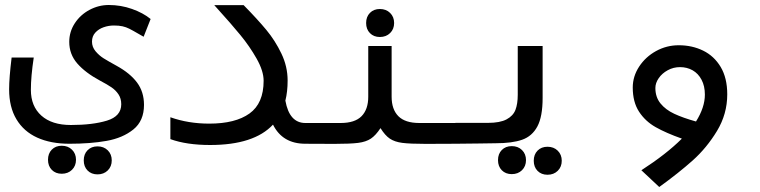

<svg xmlns="http://www.w3.org/2000/svg" viewBox="-20 -575 3040 768"><path d="M16.5 -217.5Q16.5 -263.5 26.5 -345H115Q103.5 -269 103.5 -215.5Q103.5 -150 145.5 -112.5Q187.5 -75 263.5 -75Q350.5 -75 407.8 -92.5Q465 -110 465 -158Q465 -181 454 -197.5Q443 -214 426.2 -225.5Q409.5 -237 380 -252.5Q321.5 -284 289.2 -321Q257 -358 257 -407.5Q257 -448 279.2 -482Q301.5 -516 338 -535.5Q374.5 -555 415 -555Q463.5 -555 508 -539.2Q552.5 -523.5 582.5 -499L554.5 -428L533.5 -440Q509.5 -454 497 -460.2Q484.5 -466.5 470.2 -469.8Q456 -473 435.5 -473Q414.5 -473 394.5 -466Q374.5 -459 361.2 -444.5Q348 -430 348 -408.5Q348 -387 362.2 -370Q376.5 -353 394 -342Q411.5 -331 447 -311.5Q500.5 -282 528.2 -244.8Q556 -207.5 556 -155.5Q556 -91.5 513.5 -57.2Q471 -23 406.5 -11.5Q342 0 258 0Q183 0 129 -24.5Q75 -49 45.8 -97.8Q16.5 -146.5 16.5 -217.5ZM172 64Q172 39 187.2 23.5Q202.5 8 227 8Q252 8 268 23.8Q284 39.5 284 64Q284 88.5 268 104.2Q252 120 227 120Q202.5 120 187.2 104.5Q172 89 172 64ZM315 66.5Q315 41.5 330.2 26Q345.5 10.5 370 10.5Q395 10.5 411 26.2Q427 42 427 66.5Q427 91 411 106.8Q395 122.5 370 122.5Q345.5 122.5 330.2 107Q315 91.5 315 66.5Z M661.5 -18.5V-106Q733.5 -80.5 817 -80.5Q921.5 -80.5 978 -121Q1034.5 -161.5 1034.5 -252Q1034.5 -291 1006.5 -340.5Q978.5 -390 941.2 -435.2Q904 -480.5 850 -540Q836.5 -555 837 -554.5H954.5Q1010 -498 1045.2 -455.5Q1080.5 -413 1105.5 -361Q1130.5 -309 1130.5 -253Q1130.5 -208.5 1121.5 -172.5Q1137.5 -83 1201.5 -83V0Q1110 0 1072 -76.5Q996 5 820.5 5Q726.5 5 661.5 -18.5Z M1453 -188V-391H1546.5V-188Q1546.5 -137.5 1573.5 -110.2Q1600.5 -83 1657.5 -83H1801.5V0L1683 0.5Q1620 0.5 1589.2 -3.5Q1558.5 -7.5 1539.2 -20.5Q1520 -33.5 1502 -62.5Q1483 -33.5 1463.5 -20.5Q1444 -7.5 1412.8 -3.5Q1381.5 0.5 1318 0.5L1198.5 0V-83H1342.5Q1399.5 -83 1426.2 -110.2Q1453 -137.5 1453 -188ZM1444.5 -483Q1444.5 -508 1459.8 -523.5Q1475 -539 1499.5 -539Q1524.5 -539 1540.5 -523.2Q1556.5 -507.5 1556.5 -483Q1556.5 -458.5 1540.5 -442.8Q1524.5 -427 1499.5 -427Q1475 -427 1459.8 -442.5Q1444.5 -458 1444.5 -483Z M1801.5 -83.5H1931.5Q1980 -83.5 2006.2 -97.5Q2032.5 -111.5 2041.8 -135.5Q2051 -159.5 2051 -196V-391H2150.5V-183.5Q2150.5 -108.5 2129.5 -69.2Q2108.5 -30 2068.5 -16Q2028.5 -2 1962.5 -2L1893.5 -1Q1828.5 0 1801.5 0ZM1972 65.5Q1972 40.5 1987.2 25Q2002.5 9.5 2027 9.5Q2052 9.5 2068 25.2Q2084 41 2084 65.5Q2084 90 2068 105.8Q2052 121.5 2027 121.5Q2002.5 121.5 1987.2 106Q1972 90.5 1972 65.5ZM2115 68Q2115 43 2130.2 27.5Q2145.5 12 2170 12Q2195 12 2211 27.8Q2227 43.5 2227 68Q2227 92.5 2211 108.2Q2195 124 2170 124Q2145.5 124 2130.2 108.5Q2115 93 2115 68Z M2695 -394Q2748.5 -394 2792.5 -372.5Q2836.5 -351 2862.8 -307Q2889 -263 2889 -197.5Q2889 -119 2848 -51.2Q2807 16.5 2750.8 66.8Q2694.5 117 2617 173L2545.5 106Q2646 41 2707.5 -20.5Q2644 -43 2602.5 -66.5Q2561 -90 2536 -128.5Q2511 -167 2511 -225Q2511 -269.5 2536.5 -308.5Q2562 -347.5 2604.2 -370.8Q2646.5 -394 2695 -394ZM2764 -89Q2799.5 -145.5 2799.5 -196.5Q2799.5 -231 2786.2 -256Q2773 -281 2750.5 -293.8Q2728 -306.5 2700 -306.5Q2673.5 -306.5 2650.8 -294Q2628 -281.5 2614.8 -262.2Q2601.5 -243 2601.5 -223Q2601.5 -186.5 2622 -161.2Q2642.5 -136 2677.2 -119.8Q2712 -103.5 2764 -89Z"/></svg>

Font: JuliaMono MediumItalic
Style: Regular
Weight: 500
Italic angle: -9°
Monospace: yes
Designer: cormullion
Foundry: corm
Version: Version 0.049; ttfautohint (v1.8.4)